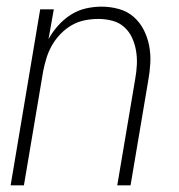

<svg xmlns="http://www.w3.org/2000/svg" viewBox="-20 -558 540 578"><path d="M12 0 101 -530H142L126 -440Q138 -462 155 -481Q172 -500 193 -513.5Q214 -527 238 -532.5Q262 -538 286 -538Q312 -538 337.5 -531Q363 -524 382 -507.5Q401 -491 412.5 -468.5Q424 -446 429 -420.5Q434 -395 432.5 -368Q431 -341 426 -314L373 0H333L387 -320Q391 -342 392 -363.5Q393 -385 389.5 -405.5Q386 -426 377.5 -444.5Q369 -463 354 -476.5Q339 -490 318.5 -495.5Q298 -501 276 -501Q256 -501 235.5 -497Q215 -493 196.5 -482.5Q178 -472 162.5 -456Q147 -440 136.5 -421.5Q126 -403 120 -383.5Q114 -364 110 -344L52 0Z"/></svg>

Font: iosevka_custom_sans_ss08 XLt
Style: Italic
Weight: 200
Italic angle: -10°
Designer: Belleve Invis
Foundry: Belleve Invis
Version: Version 10.3.0; ttfautohint (v1.8.3)